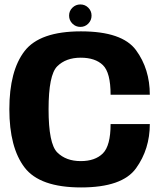

<svg xmlns="http://www.w3.org/2000/svg" viewBox="-20 -818 720 842"><path d="M335.5 4Q516 4 576.5 -80Q637 -164 637 -274H465Q465 -179 431 -145.2Q397 -111.5 334 -111.5Q269.5 -111.5 231.2 -149.5Q193 -187.5 193 -339Q193 -489.5 231 -527.2Q269 -565 334 -565Q397.5 -565 431.2 -532.5Q465 -500 465 -402.5H637Q637 -515.5 576.5 -598Q516 -680.5 335 -680.5Q154.5 -680.5 87.8 -594Q21 -507.5 21 -339Q21 -171 87.8 -83.5Q154.5 4 335.5 4ZM332.5 -700Q353 -700 367.2 -714.5Q381.5 -729 381.5 -749.5Q381.5 -770 367.2 -784.2Q353 -798.5 332.5 -798.5Q312 -798.5 297.5 -784.2Q283 -770 283 -749.5Q283 -729 297.5 -714.5Q312 -700 332.5 -700Z"/></svg>

Font: Anybody UltraCondensed Thin
Style: Bold
Weight: 700
Version: Version 1.111